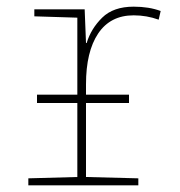

<svg xmlns="http://www.w3.org/2000/svg" viewBox="-20 -556 540 576"><path d="M395 -21 238 -25V-247H367V-272H238V-303Q238 -401 274.5 -455.5Q311 -510 381 -510Q420 -510 456 -497L462 -523Q427 -536 381 -536Q320 -536 286.5 -503Q253 -470 240 -427H238L234 -528H83V-507L212 -503V-272H91V-247H212V-25L65 -21V0H395Z"/></svg>

Font: Noto Sans Mono UI Condensed Thin
Style: Regular
Weight: 250
Width: 3
Designer: Monotype Design team
Foundry: Monotype Imaging Inc.
Version: 1.000